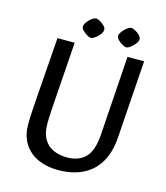

<svg xmlns="http://www.w3.org/2000/svg" viewBox="-114 -841 813 941"><g transform="rotate(15 293.0 -371.0)"><path d="M266.3 11.8Q211.3 11.8 166.7 -8Q122.1 -27.7 95.7 -67.8Q69.3 -107.9 69.3 -167.7Q69.3 -180.7 69.8 -195.7Q70.3 -210.6 71.6 -236.2Q73 -261.8 76.4 -307.6Q79.7 -353.3 85.2 -427.1Q90.7 -501 98.7 -612H186Q179 -510.5 174.2 -442.4Q169.4 -374.3 166.4 -331.4Q163.4 -288.5 161.8 -263.4Q160.2 -238.3 159.7 -223.2Q159.2 -208.1 159.2 -194.7Q159.2 -147.8 176.3 -117.6Q193.3 -87.4 224.1 -73.3Q254.8 -59.3 295.3 -59.3Q353.3 -59.3 387.2 -93.2Q421.2 -127.2 426.9 -210L453.9 -612H538.3L511.3 -219.7Q506.3 -143.7 476.2 -92Q446 -40.3 392.9 -14.2Q339.8 11.8 266.3 11.8ZM256.6 -655.7Q248.3 -655.7 235.7 -663.2Q223.1 -670.6 213.1 -680.8Q203.2 -690.9 204.2 -700.2Q204.2 -707.8 210 -717Q215.8 -726.2 224.4 -734.9Q232.9 -743.6 241.9 -748.9Q250.9 -754.2 257.2 -754.2Q265.5 -754.2 278 -747.1Q290.5 -740.1 300.5 -729.8Q310.4 -719.6 309.4 -709.2Q309.4 -701.4 303.6 -692.3Q297.8 -683.3 289.1 -674.8Q280.4 -666.4 271.5 -661Q262.7 -655.7 256.6 -655.7ZM435.9 -655.7Q427.6 -655.7 414.6 -663.2Q401.6 -670.6 391.7 -680.8Q381.7 -690.9 382.7 -700.2Q382.7 -707.8 388.9 -717Q395.1 -726.2 403.6 -734.9Q412.2 -743.6 420.8 -748.9Q429.4 -754.2 435.7 -754.2Q444.1 -754.2 456.9 -747.1Q469.8 -740.1 479.8 -729.8Q489.7 -719.6 488.7 -709.2Q488.7 -701.4 482.5 -692.3Q476.3 -683.3 467.6 -674.8Q458.9 -666.4 450.5 -661Q442 -655.7 435.9 -655.7Z"/></g></svg>

Font: Ancizar Sans Thin
Style: Italic
Weight: 100
Italic angle: -4°
Designer: Cesar Puertas, Viviana Monsalve, Julian Moncada, Julian Prieto, Jose Castro, Mariel Hernandez, Felipe Aragon, Sara Alarc
Version: Version 8.100